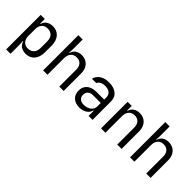

<svg xmlns="http://www.w3.org/2000/svg" viewBox="95 -1688 2811 2811"><g transform="rotate(45 1500.0 -282.5)"><path d="M173 -550V-455H181Q194 -505 234 -532.5Q274 -560 335 -560Q377 -560 411 -545Q445 -530 469 -502.5Q493 -475 506.5 -435Q520 -395 520 -345V-205Q520 -155 506.5 -115Q493 -75 469 -47.5Q445 -20 411 -5Q377 10 335 10Q274 10 234 -17.5Q194 -45 181 -95H173Q174 -78 176 -61Q177 -46 177.5 -30Q178 -14 178 0V165H88V-550ZM178 -205Q178 -142 211.5 -105Q245 -68 301 -68Q361 -68 395.5 -105Q430 -142 430 -205V-345Q430 -410 396 -446Q362 -482 301 -482Q245 -482 211.5 -445Q178 -408 178 -345Z M688 -730H778V-550Q778 -536 777.5 -519.5Q777 -503 776 -489Q774 -472 773 -455H781Q794 -505 833.5 -532.5Q873 -560 932 -560Q973 -560 1006.5 -546Q1040 -532 1063.5 -506.5Q1087 -481 1100 -445.5Q1113 -410 1113 -366V0H1023V-351Q1023 -414 991 -449Q959 -484 902 -484Q845 -484 811.5 -446.5Q778 -409 778 -345V0H688Z M1263 -160Q1263 -199 1276.5 -230.5Q1290 -262 1315.5 -284Q1341 -306 1377 -318Q1413 -330 1458 -330H1622V-375Q1622 -426 1588.5 -454.5Q1555 -483 1492 -483Q1446 -483 1413.5 -466Q1381 -449 1370 -419H1280Q1294 -484 1351.5 -522Q1409 -560 1494 -560Q1596 -560 1654 -512.5Q1712 -465 1712 -380V0H1630V-105H1622Q1609 -52 1561 -21Q1513 10 1444 10Q1361 10 1312 -36Q1263 -82 1263 -160ZM1464 -64Q1498 -64 1527 -73Q1556 -82 1577 -98.5Q1598 -115 1610 -137Q1622 -159 1622 -185V-260H1460Q1410 -260 1381.5 -234Q1353 -208 1353 -162Q1353 -116 1382 -90Q1411 -64 1464 -64Z M1888 0V-550H1973V-455H1981Q1994 -505 2033.5 -532.5Q2073 -560 2132 -560Q2173 -560 2206.5 -546Q2240 -532 2263.5 -506.5Q2287 -481 2300 -445.5Q2313 -410 2313 -366V0H2223V-351Q2223 -414 2191 -449Q2159 -484 2102 -484Q2045 -484 2011.5 -446.5Q1978 -409 1978 -345V0Z M2488 -730H2578V-550Q2578 -536 2577.5 -519.5Q2577 -503 2576 -489Q2574 -472 2573 -455H2581Q2594 -505 2633.5 -532.5Q2673 -560 2732 -560Q2773 -560 2806.5 -546Q2840 -532 2863.5 -506.5Q2887 -481 2900 -445.5Q2913 -410 2913 -366V0H2823V-351Q2823 -414 2791 -449Q2759 -484 2702 -484Q2645 -484 2611.5 -446.5Q2578 -409 2578 -345V0H2488Z"/></g></svg>

Font: JetBrainsMono NF
Style: Regular
Weight: 400
Monospace: yes
Designer: Philipp Nurullin, Konstantin Bulenkov
Foundry: JetBrains
Version: Version 1.0.2; ttfautohint (v1.8.3)